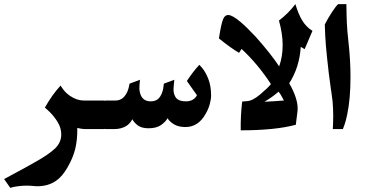

<svg xmlns="http://www.w3.org/2000/svg" viewBox="-80 -628 1775 934"><path d="M260 -162Q294 -139 327 -139H426V0H340Q316 0 296 -6Q297 49 286.5 94Q276 139 248 187Q222 232 192 252Q154 278 101 278Q91 278 75 276L50 275Q31 275 7 278Q-17 281 -30 286L-60 243Q-46 235 -3.5 212.5Q39 190 90 161Q158 123 188 94Q218 65 218 26Q218 -6 200 -35Q182 -64 160 -85Q138 -106 138 -104Q174 -168 215 -212Q215 -210 227.5 -193Q240 -176 260 -162Z M947 -160Q947 -148 941 -124Q935 -100 922 -77Q886 -10 822 -10Q788 -10 766 -23.5Q744 -37 735 -53Q727 -37 704.5 -20.5Q682 -4 643 -4Q608 -4 589.5 -18.5Q571 -33 564 -48Q551 -25 534 -15Q510 0 474 0H436Q406 0 386 -21.5Q366 -43 366 -69Q366 -97 387 -118Q408 -139 436 -139H481Q515 -139 533 -170Q545 -188 550 -221L601 -240Q598 -215 598 -195Q603 -135 653 -135Q680 -135 694 -151.5Q708 -168 714 -197L717 -221L768 -240L765 -208L764 -193Q764 -167 778 -150Q792 -135 824 -135Q845 -135 858.5 -143.5Q872 -152 878 -165L829 -234Q860 -281 889 -312Q889 -315 905 -295.5Q921 -276 934 -242.5Q947 -209 947 -160Z M1402 -389 1383 -400Q1377 -301 1327 -223Q1368 -151 1368 -100L1367 -85L1359 -21Q1258 6 1091 6Q1090 -65 1098 -134L1121 -136Q1148 -137 1185.5 -168.5Q1223 -200 1238 -219Q1173 -318 1095 -390L1083 -371Q1046 -392 985 -441Q996 -514 1006 -536Q1014 -555 1030 -555Q1050 -555 1089 -522Q1118 -498 1164 -449Q1237 -367 1278 -305Q1295 -353 1295 -409Q1295 -464 1277 -528Q1323 -563 1357 -608Q1371 -560 1390.5 -528Q1410 -496 1440 -478ZM1275 -182Q1243 -154 1206 -133Q1250 -135 1301 -139Q1299 -142 1292 -156Q1285 -170 1275 -182Z M1565 -608H1605Q1605 -595 1606 -553Q1607 -511 1610 -475L1615 -425Q1625 -335 1625 -254Q1625 -146 1609 -71Q1603 -42 1596.5 -23Q1590 -4 1588 0H1539Q1539 -5 1540 -21Q1541 -37 1541 -62Q1541 -97 1538 -134Q1536 -152 1532 -180Q1531 -185 1530 -191.5Q1529 -198 1528 -207Q1519 -269 1511 -347Q1504 -413 1502 -456Q1500 -499 1500 -509Q1517 -542 1535.5 -570Q1554 -598 1565 -608Z"/></svg>

Font: Mirza
Style: Bold
Weight: 700
Designer: Arabic design by Kourosh Beigpour, Latin design by Eduardo Tunni, engineering by Lasse Fister
Version: Version 1.0010g